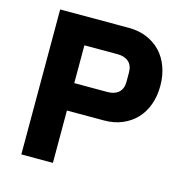

<svg xmlns="http://www.w3.org/2000/svg" viewBox="-104 -795 863 893"><g transform="rotate(15 328.0 -349.0)"><path d="M77 0V-698H407Q456 -698 495 -681.5Q534 -665 561.5 -636Q589 -607 604 -565.5Q619 -524 619 -475Q619 -425 604 -384Q589 -343 561.5 -314Q534 -285 495 -268.5Q456 -252 407 -252H229V0ZM229 -384H389Q423 -384 442.5 -401.5Q462 -419 462 -453V-497Q462 -531 442.5 -548.5Q423 -566 389 -566H229Z"/></g></svg>

Font: IBMPlexSans-Bold
Style: Bold
Weight: 700
Designer: Mike Abbink, Paul van der Laan, Pieter van Rosmalen
Foundry: Bold Monday
Version: Version 3.1